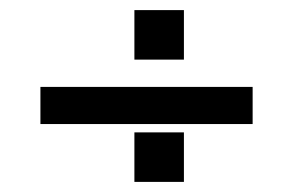

<svg xmlns="http://www.w3.org/2000/svg" viewBox="-20 -569 580 380"><path d="M60 -323.5V-397H480V-323.5ZM246 -451V-549H344V-451ZM246 -209V-307H344V-209Z"/></svg>

Font: Manrope ExtraLight Medium
Style: Regular
Weight: 500
Version: Version 4.504